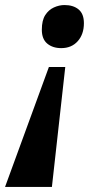

<svg xmlns="http://www.w3.org/2000/svg" viewBox="-63 -562 432 762"><path d="M196 -296 143 180H-43L131 -296ZM193 -542Q228 -542 249 -524.5Q270 -507 270 -470Q270 -426 245.5 -398.5Q221 -371 180 -371Q146 -371 124.5 -389Q103 -407 103 -444Q103 -481 116.5 -502Q130 -523 151 -532.5Q172 -542 193 -542Z"/></svg>

Font: Noto Serif Tamil ExtraCondensed Black
Style: Italic
Weight: 900
Width: 2
Italic angle: -12°
Designer: Indian Type Foundry, Tom Grace, and the Monotype Design Team
Foundry: Monotype Imaging Inc.
Version: Version 2.003; ttfautohint (v1.8.4.7-5d5b)